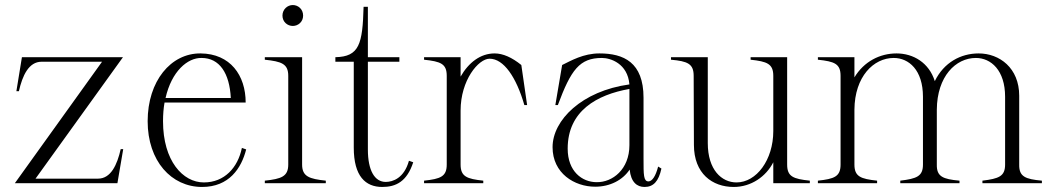

<svg xmlns="http://www.w3.org/2000/svg" viewBox="-20 -727 4166 762"><path d="M39 0H446L469 -135H459C445 -73 420 -18 369 -18H121L468 -500H67L45 -365H55C69 -427 94 -482 145 -482H385Z M782 15C889 15 938 -59 957 -134L940 -140C924 -62 871 -3 789 -3C706 -3 627 -88 627 -246C627 -273 629 -297 633 -320H955C955 -428 894 -514 776 -515C658 -516 566 -405 566 -246C566 -88 660 15 782 15ZM637 -338C661 -444 724 -498 780 -497C851 -497 891 -437 896 -338Z M1031 -10V0H1273V-10C1208 -17 1179 -26 1179 -74V-500H1031V-490C1097 -483 1124 -474 1124 -426V-74C1124 -26 1096 -17 1031 -10ZM1183 -665C1183 -691 1163 -707 1142 -707C1121 -707 1101 -690 1101 -665C1101 -640 1121 -624 1142 -624C1163 -624 1183 -640 1183 -665Z M1311 -482H1384V-141C1384 -27 1431 15 1497 15C1551 15 1595 -6 1620 -83L1603 -89C1584 -20 1539 -5 1511 -5C1467 -5 1440 -50 1440 -134V-482H1565V-500H1440V-700H1423C1419 -552 1406 -502 1311 -500Z M1808 -74V-288C1808 -409 1879 -494 1923 -494C1979 -494 2029 -421 2061 -310H2072L2049 -469C2012 -499 1976 -515 1943 -515C1887 -515 1840 -479 1808 -423V-500H1663V-490C1729 -483 1753 -474 1753 -426V-74C1753 -26 1728 -17 1663 -10V0H1898V-10C1833 -17 1808 -26 1808 -74Z M2342 14C2401 14 2451 -12 2479 -54C2484 -4 2508 15 2538 15C2573 15 2594 -7 2605 -58L2592 -66C2582 -27 2568 -7 2553 -7C2534 -8 2534 -33 2534 -97V-339C2534 -480 2455 -515 2359 -515C2295 -515 2246 -486 2211 -469L2184 -310H2194C2246 -450 2280 -497 2369 -497C2403 -497 2471 -475 2478 -392C2289 -366 2173 -250 2173 -143C2173 -39 2260 14 2342 14ZM2348 -4C2290 -4 2233 -47 2233 -137C2233 -287 2349 -351 2478 -374V-319V-151C2478 -55 2411 -3 2348 -4Z M2892 15C2961 15 3020 -26 3049 -83V0H3194V-10C3128 -17 3104 -26 3104 -74V-500H2959V-490C3024 -483 3049 -474 3049 -426V-207C3049 -92 2982 -3 2903 -3C2844 -3 2789 -53 2789 -159V-500H2643V-490C2709 -484 2733 -474 2733 -426L2734 -152C2734 -38 2807 15 2892 15Z M3226 -10V0H3461V-10C3396 -17 3371 -26 3371 -74V-292C3372 -423 3447 -497 3527 -497C3587 -497 3643 -449 3643 -343V-74C3643 -27 3618 -18 3553 -10V0H3788V-10C3722 -16 3697 -26 3698 -74V-292C3699 -424 3773 -497 3853 -497C3913 -497 3969 -448 3969 -343V-74C3969 -27 3944 -18 3879 -10V0H4115V-10C4049 -16 4024 -26 4025 -74V-347C4025 -457 3947 -515 3864 -515C3793 -515 3726 -479 3690 -405C3667 -478 3605 -515 3538 -515C3472 -515 3409 -483 3371 -420V-500H3226V-490C3292 -483 3316 -474 3316 -426V-74C3316 -26 3291 -17 3226 -10Z"/></svg>

Font: Sprat Condensed Light
Style: Regular
Weight: 300
Width: 3
Designer: Ethan Nakache
Foundry: Collletttivo
Version: Version 2.000;Glyphs 3.2 (3217)